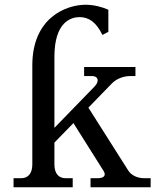

<svg xmlns="http://www.w3.org/2000/svg" viewBox="-20 -788 669 808"><path d="M520 -70 352 -335 450 -436C469 -456 499 -468 529 -468H550V-506H334V-468H367C393 -468 400 -447 378 -424L209 -250V-549C209 -696 279 -716 315 -716C353 -716 385 -695 411 -641L436 -654V-747C409 -759 375 -768 340 -768C260 -768 116 -715 116 -513V-96C116 -59 99 -38 69 -38H37V0H286V-38H256C226 -38 209 -59 209 -96V-188L289 -270L415 -70C428 -50 419 -38 389 -38H361V0H614V-38H588C558 -38 533 -50 520 -70Z"/></svg>

Font: LT Superior Serif Medium
Style: Regular
Weight: 500
Designer: Daniel Lyons
Foundry: LyonsType
Version: Version 2.120;FEAKit 1.0